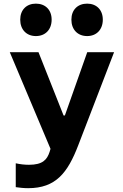

<svg xmlns="http://www.w3.org/2000/svg" viewBox="-20 -814 660 1030"><path d="M172.5 -620.5C223 -620.5 257 -655 257 -708.5C257 -761.5 223 -794.5 172.5 -794.5C122.5 -794.5 88.5 -761.5 88.5 -708.5C88.5 -655 122.5 -620.5 172.5 -620.5ZM447.5 -620.5C497.5 -620.5 531.5 -655 531.5 -708.5C531.5 -761.5 497.5 -794.5 447.5 -794.5C397 -794.5 363 -761.5 363 -708.5C363 -655 397 -620.5 447.5 -620.5ZM32.5 -534 251 -15.5 246 1C232.5 42.5 209 70 135.5 70C110 70 87.5 67 64.5 62V190C85.5 193 107.5 195.5 131 195.5C279.5 195.5 343 113 399.5 -34L592 -534H448L328 -194.5H321L186.5 -534Z"/></svg>

Font: Monaspace Neon
Style: Bold
Weight: 700
Designer: Riley Cran & the Lettermatic Team
Foundry: Lettermatic
Version: Version 1.200 (Monaspace Neon)